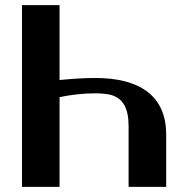

<svg xmlns="http://www.w3.org/2000/svg" viewBox="-20 -731 739 751"><path d="M66 0H213V-351C255 -360 304 -366 353 -366C374 -366 393 -364 409 -361C461 -349 483 -308 483 -238V0H630V-205C630 -361 520 -426 353 -426C303 -426 255 -422 213 -418V-711H66Z"/></svg>

Font: Aerodynamic
Style: Regular
Weight: 500
Designer: Google
Version: Version 2.000980; 2014